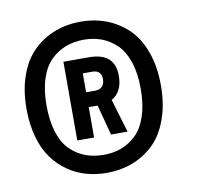

<svg xmlns="http://www.w3.org/2000/svg" viewBox="-66 -781 702 681"><g transform="rotate(-10 285.0 -440.0)"><path d="M266.5 -167Q227.5 -167 192.5 -176.8Q157.5 -186.5 126.5 -208Q95.5 -229.5 72.8 -260.8Q50 -292 37 -338Q24 -384 24 -440Q24 -509 43.8 -562.2Q63.5 -615.5 97.8 -647.5Q132 -679.5 174.8 -695.5Q217.5 -711.5 266.5 -711.5Q315.5 -711.5 358 -695.5Q400.5 -679.5 434.5 -647.5Q468.5 -615.5 488.2 -562.2Q508 -509 508 -440Q508 -370.5 488.2 -316.8Q468.5 -263 434.5 -231Q400.5 -199 358 -183Q315.5 -167 266.5 -167ZM266.5 -232Q301.5 -232 330.5 -243Q359.5 -254 383.8 -277.5Q408 -301 421.8 -342.5Q435.5 -384 435.5 -440Q435.5 -495.5 421.8 -536.8Q408 -578 383.8 -601.2Q359.5 -624.5 330.5 -635.5Q301.5 -646.5 266.5 -646.5Q231.5 -646.5 202 -635.5Q172.5 -624.5 148 -601.2Q123.5 -578 109.8 -536.8Q96 -495.5 96 -440Q96 -384 109.2 -342.5Q122.5 -301 146.8 -277.5Q171 -254 200.8 -243Q230.5 -232 266.5 -232ZM182 -298.5V-582H273.5Q367 -582 367 -499.5Q367 -441 327 -419L363 -298.5H303.5L274.5 -408H242.5V-298.5ZM242.5 -529.5V-461.5H276Q292 -461.5 300.8 -471Q309.5 -480.5 309.5 -497.5Q309.5 -529.5 276 -529.5Z"/></g></svg>

Font: League Mono Narrow SemiBold
Style: Regular
Weight: 600
Width: 3
Designer: Tyler Finck
Foundry: The League of Moveable Type / Tyler Finck
Version: Version 2.210